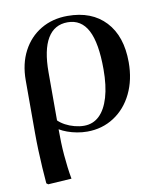

<svg xmlns="http://www.w3.org/2000/svg" viewBox="-84 -595 748 885"><g transform="rotate(-10 290.0 -152.5)"><path d="M70 222 62 216Q59 181 56.5 141Q54 101 52.5 59.5Q51 18 51 -21V-268Q51 -345 81.5 -403.5Q112 -462 166.5 -494.5Q221 -527 292 -527Q405 -527 469 -458.5Q533 -390 533 -268Q533 -186 502 -122Q471 -58 415.5 -22Q360 14 290 14Q266 14 242 9.5Q218 5 197.5 -2.5Q177 -10 162 -19H161Q161 12 162 42.5Q163 73 165.5 102Q168 131 171.5 159.5Q175 188 180 215ZM280 -15Q322 -15 351.5 -43Q381 -71 397 -125Q413 -179 413 -256Q413 -379 382 -438.5Q351 -498 287 -498Q225 -498 193 -444.5Q161 -391 161 -286V-61Q174 -48 193.5 -37.5Q213 -27 236 -21Q259 -15 280 -15Z"/></g></svg>

Font: Literata 60pt Medium
Style: Regular
Weight: 500
Designer: Latin by Veronika Burian and Jose Scaglione. Greek by Irene Vlachou. Cyrillic by Vera Evstafieva.
Foundry: TypeTogether
Version: Version 3.103;gftools[0.9.29]